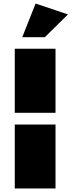

<svg xmlns="http://www.w3.org/2000/svg" viewBox="-20 -1059 402 1079"><path d="M63 -425V-785H292V-425ZM63 0V-359H292V0ZM105 -850 180 -1039 362 -978 232 -850Z"/></svg>

Font: GENAU
Style: Stencil
Weight: 700
Version: Version 0.8